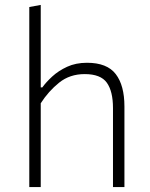

<svg xmlns="http://www.w3.org/2000/svg" viewBox="-20 -760 610 780"><path d="M99 0V-731.5L145.5 -740V-405H152Q167 -426 192.2 -449.2Q217.5 -472.5 252.8 -488.8Q288 -505 333.5 -505Q415 -505 450.2 -459Q485.5 -413 485.5 -327.5V0H439V-321Q439 -389 414 -424Q389 -459 324 -459Q263.5 -459 220.2 -424.2Q177 -389.5 145.5 -340.5V0Z"/></svg>

Font: Heraclito ExtraLight
Style: Regular
Weight: 200
Designer: Kostas Bartsokas (font) & Cristiano Sobral (main changes)
Foundry: Kostas Bartsokas (font) & Cristiano Sobral (main changes)
Version: Version 1.00;July 8, 2020;FontCreator 13.0.0.2655 64-bit